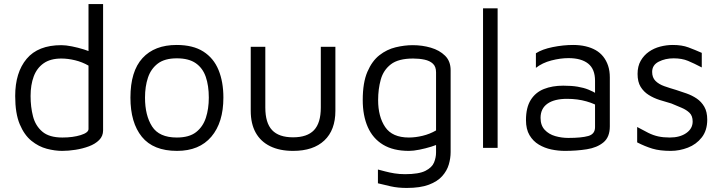

<svg xmlns="http://www.w3.org/2000/svg" viewBox="-20 -730 3567 948"><path d="M287 15Q251 15 211 4.5Q171 -6 135.5 -34.5Q100 -63 77.5 -116.5Q55 -170 55 -256Q55 -372 111.5 -439.5Q168 -507 283 -507Q305 -507 335 -501Q365 -495 394 -486Q423 -477 442 -467L417 -442V-710H489V-86Q489 -58 469.5 -38.5Q450 -19 419 -7.5Q388 4 353 9.5Q318 15 287 15ZM288 -51Q340 -51 378.5 -63Q417 -75 417 -93V-406Q386 -424 350.5 -432.5Q315 -441 283 -441Q229 -441 195.5 -417.5Q162 -394 146.5 -352.5Q131 -311 131 -256Q131 -202 143 -155.5Q155 -109 189 -80Q223 -51 288 -51Z M854 15Q737 15 680.5 -54.5Q624 -124 624 -248Q624 -378 683.5 -443Q743 -508 852 -508Q933 -508 984 -475.5Q1035 -443 1059 -384.5Q1083 -326 1083 -248Q1083 -125 1023.5 -55Q964 15 854 15ZM853 -51Q914 -51 948 -77.5Q982 -104 996.5 -148.5Q1011 -193 1011 -248Q1011 -307 996 -350.5Q981 -394 946.5 -418Q912 -442 853 -442Q793 -442 759 -416Q725 -390 710.5 -346.5Q696 -303 696 -248Q696 -160 731 -105.5Q766 -51 853 -51Z M1427 15Q1361 15 1314 -8Q1267 -31 1242.5 -75Q1218 -119 1218 -183V-499H1290V-199Q1290 -123 1323.5 -87.5Q1357 -52 1427 -52Q1497 -52 1530.5 -87.5Q1564 -123 1564 -199V-499H1636V-183Q1636 -88 1581.5 -36.5Q1527 15 1427 15Z M1999 15Q1922 15 1871.5 -15.5Q1821 -46 1796 -102.5Q1771 -159 1771 -236Q1771 -322 1794 -375.5Q1817 -429 1853.5 -457.5Q1890 -486 1933.5 -496.5Q1977 -507 2018 -507Q2065 -507 2107.5 -494.5Q2150 -482 2177.5 -455Q2205 -428 2205 -383V21Q2205 51 2196 82Q2187 113 2163.5 139.5Q2140 166 2097.5 182Q2055 198 1988 198Q1945 198 1909 190Q1873 182 1846 175V107Q1862 111 1882.5 116.5Q1903 122 1927.5 126Q1952 130 1980 130Q2048 130 2080.5 113.5Q2113 97 2123 72.5Q2133 48 2133 23V-50L2158 -25Q2139 -15 2110 -6Q2081 3 2051 9Q2021 15 1999 15ZM1999 -51Q2031 -51 2066.5 -59.5Q2102 -68 2133 -86V-373Q2133 -401 2117.5 -415.5Q2102 -430 2076 -435.5Q2050 -441 2020 -441Q1947 -441 1910 -412.5Q1873 -384 1860 -337Q1847 -290 1847 -236Q1847 -154 1882 -102.5Q1917 -51 1999 -51Z M2437 0H2365V-689H2437Z M2769 15Q2736 15 2702.5 8Q2669 1 2640.5 -16Q2612 -33 2594.5 -62.5Q2577 -92 2577 -137Q2577 -199 2600.5 -236.5Q2624 -274 2665.5 -290.5Q2707 -307 2761 -307Q2802 -307 2832 -302Q2862 -297 2885.5 -287.5Q2909 -278 2928 -266L2942 -200Q2919 -217 2875.5 -229.5Q2832 -242 2780 -242Q2717 -242 2683 -218Q2649 -194 2649 -148Q2649 -111 2669.5 -89Q2690 -67 2721.5 -58Q2753 -49 2786 -49Q2851 -49 2884.5 -58.5Q2918 -68 2918 -102V-331Q2918 -389 2884 -416Q2850 -443 2787 -443Q2747 -443 2702.5 -431.5Q2658 -420 2626 -395V-467Q2657 -487 2709 -497.5Q2761 -508 2810 -508Q2843 -508 2871 -501.5Q2899 -495 2921 -482.5Q2943 -470 2958.5 -450.5Q2974 -431 2982.5 -405.5Q2991 -380 2991 -348V-106Q2991 -53 2959.5 -27Q2928 -1 2877.5 7Q2827 15 2769 15Z M3292 15Q3238 15 3201.5 4Q3165 -7 3126 -27V-103Q3157 -86 3181 -74Q3205 -62 3230 -56.5Q3255 -51 3287 -51Q3337 -51 3368.5 -73Q3400 -95 3400 -130Q3400 -158 3384.5 -173Q3369 -188 3345 -198Q3321 -208 3295 -219Q3266 -227 3236.5 -236.5Q3207 -246 3182.5 -261.5Q3158 -277 3143 -301.5Q3128 -326 3128 -365Q3128 -403 3143.5 -430Q3159 -457 3184 -474.5Q3209 -492 3240 -500Q3271 -508 3302 -508Q3347 -508 3379 -496Q3411 -484 3445 -469V-397Q3407 -417 3377 -429.5Q3347 -442 3306 -442Q3265 -442 3232.5 -425.5Q3200 -409 3200 -375Q3200 -347 3216.5 -330.5Q3233 -314 3260 -304.5Q3287 -295 3318 -286Q3343 -278 3370 -268.5Q3397 -259 3420 -243.5Q3443 -228 3457.5 -203Q3472 -178 3472 -139Q3472 -86 3445 -51.5Q3418 -17 3376.5 -1Q3335 15 3292 15Z"/></svg>

Font: Maven Pro
Style: Regular
Weight: 400
Designer: Joe Prince
Foundry: Joe Prince
Version: Version 2.103